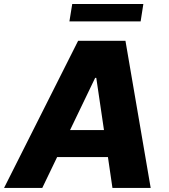

<svg xmlns="http://www.w3.org/2000/svg" viewBox="-42 -929 834 949"><path d="M666.5 -909.1H315L301.1 -823.2H653.1ZM513.8 0H702.8L578.1 -727.3H344.1L-22 0H166.9L240.4 -152.7H491.5ZM304.3 -286.2 428.3 -544H433.9L471.9 -286.2Z"/></svg>

Font: TID UI Extra Bold
Style: Italic
Weight: 800
Italic angle: -9.39999°
Designer: The TID Project Authors
Foundry: Bakken & Bæck
Version: Version 1.001;hotconv 1.0.109;makeotfexe 2.5.65596